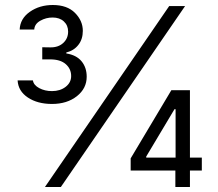

<svg xmlns="http://www.w3.org/2000/svg" viewBox="-20 -752 876 772"><path d="M189 -334Q130.9 -334 92 -359.9Q53.2 -385.7 50.8 -428.7H112.3Q115.2 -409.7 137.7 -397.7Q160.2 -385.7 189 -385.7Q221.7 -385.7 243.9 -402.8Q266.1 -419.9 266.1 -446.3Q266.1 -475.1 244.4 -494.1Q222.7 -513.2 182.1 -513.2H149.9V-562L182.1 -561.5Q214.4 -561 234.1 -579.1Q253.9 -597.2 253.9 -625Q253.9 -649.9 236.8 -665.8Q219.7 -681.6 191.4 -681.6Q165 -681.6 142.1 -668.7Q119.1 -655.8 117.7 -633.3H59.1Q61 -677.2 100.1 -704.6Q139.2 -731.9 192.4 -731.9Q250 -731.9 281.5 -700.2Q313 -668.5 313 -627.9Q313 -594.2 294.9 -571.3Q276.9 -548.3 246.6 -541V-537.1Q287.1 -530.8 307.9 -505.6Q328.6 -480.5 328.6 -443.4Q328.6 -396.5 289.1 -365.2Q249.5 -334 189 -334ZM160.6 0 660.2 -727.5H724.1L224.6 0ZM505.4 -66.4V-115.2L668.9 -389.2H743.7V-118.2H791.5V-66.4H743.7V0H685.1V-66.4ZM686 -118.2V-313H681.6L567.9 -122.6V-118.2Z"/></svg>

Font: Inter Light
Style: Regular
Weight: 300
Designer: Rasmus Andersson
Foundry: rsms
Version: Version 4.000;git-a52131595